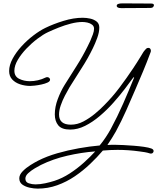

<svg xmlns="http://www.w3.org/2000/svg" viewBox="-20 -777 930 1135"><path d="M203 338Q181 338 155.5 332.5Q130 327 112 314Q94 301 94 277Q94 256 114 235.5Q134 215 160.5 198.5Q187 182 205 173Q256 147 318.5 129Q381 111 446 99.5Q511 88 569 83Q588 60 604 36Q620 12 634 -13Q674 -87 708 -164.5Q742 -242 773 -319L769 -320Q748 -291 717.5 -251Q687 -211 649.5 -169Q612 -127 569.5 -91Q527 -55 483 -33Q439 -11 395 -11Q345 -11 324.5 -36Q304 -61 304 -101Q304 -145 321.5 -191.5Q339 -238 362 -275Q397 -331 433 -387.5Q469 -444 498 -503Q505 -516 513.5 -535Q522 -554 529 -573.5Q536 -593 536 -607Q536 -622 524.5 -631Q513 -640 497 -643.5Q481 -647 467 -647Q436 -647 399 -637.5Q362 -628 327 -614Q292 -600 264 -587Q236 -574 201.5 -548Q167 -522 136 -489.5Q105 -457 85 -423Q65 -389 65 -359Q65 -325 93.5 -311Q122 -297 156 -297Q180 -297 204 -302.5Q228 -308 248 -318Q254 -321 259 -321Q266 -321 271 -316.5Q276 -312 276 -306Q276 -296 261 -289Q246 -282 225 -277.5Q204 -273 185.5 -271Q167 -269 159 -269Q128 -269 99 -278.5Q70 -288 52 -307.5Q34 -327 34 -357Q34 -392 54.5 -430Q75 -468 107.5 -503.5Q140 -539 177.5 -567.5Q215 -596 248 -612Q295 -635 355 -653.5Q415 -672 469 -672Q491 -672 513.5 -667Q536 -662 551.5 -649.5Q567 -637 567 -614Q567 -586 554.5 -552Q542 -518 529 -492Q500 -432 463 -375Q426 -318 391 -261Q378 -239 363.5 -211Q349 -183 339 -154Q329 -125 329 -100Q329 -40 399 -40Q437 -40 473 -59Q509 -78 541 -104.5Q573 -131 595 -154Q645 -204 687 -260Q729 -316 767 -373Q778 -390 789.5 -407.5Q801 -425 811 -442Q817 -451 822.5 -461Q828 -471 835 -479Q839 -484 844 -489Q849 -494 857 -494Q865 -494 868.5 -488.5Q872 -483 872 -477Q872 -471 869 -465Q849 -411 826.5 -357Q804 -303 781 -250Q754 -187 726 -124Q698 -61 665 0Q643 39 615 80Q627 79 639 79Q651 79 662 79Q680 79 709.5 80.5Q739 82 771 84.5Q803 87 831 91Q859 95 875 101Q888 106 888 116Q888 121 884 126Q880 131 872 131Q868 131 866 130Q851 125 835.5 122.5Q820 120 804 118Q740 109 675 109Q653 109 631.5 110Q610 111 588 113Q555 152 513 192Q471 232 422.5 265Q374 298 318.5 318Q263 338 203 338ZM189 313Q217 313 247 306.5Q277 300 302 292Q348 277 392 248.5Q436 220 475 185Q514 150 543 118Q462 124 377.5 143.5Q293 163 222 198Q208 205 186 218Q164 231 147 246.5Q130 262 130 279Q130 300 150 306.5Q170 313 189 313ZM697 -729Q670 -729 670 -743Q670 -757 703 -757Q754 -757 801.5 -756.5Q849 -756 874 -756Q890 -756 890 -746Q890 -742 885.5 -736Q881 -730 866 -730Z"/></svg>

Font: Ms Madi
Style: Regular
Weight: 400
Designer: Robert E. Leuschke
Foundry: Robert E. Leuschke
Version: Version 1.010; ttfautohint (v1.8.3)